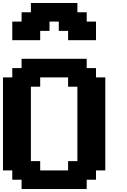

<svg xmlns="http://www.w3.org/2000/svg" viewBox="-20 -1270 852 1290"><path d="M125 0H562.5V-62.5H625V-125H687.5V-750H625V-812.5H562.5V-875H125V-812.5H62.5V-750H0V-125H62.5V-62.5H125ZM437.5 -125H250V-187.5H187.5V-687.5H250V-750H437.5V-687.5H500V-187.5H437.5ZM437.5 -1000H625V-1125H562.5V-1187.5H500V-1250H187.5V-1187.5H125V-1125H62.5V-1000H250V-1062.5H312.5V-1125H375V-1062.5H437.5Z"/></svg>

Font: Faithful 32x
Style: Semibold
Weight: 400
Foundry: Faithful Resource Pack
Version: Version 1.0; January 27, 2023